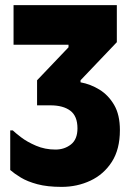

<svg xmlns="http://www.w3.org/2000/svg" viewBox="-20 -720 509 751"><path d="M177 -308H125V-406L248 -535V-545H33V-700H437V-555L295 -406V-398Q334 -391 369 -369.5Q404 -348 426.5 -309.5Q449 -271 449 -211Q449 -136 417.5 -87Q386 -38 334 -13.5Q282 11 221 11Q165 11 126 0.5Q87 -10 61.5 -25.5Q36 -41 20 -55V-210H30Q39 -201 62.5 -183Q86 -165 121 -150Q156 -135 197 -135Q232 -135 257.5 -155Q283 -175 283 -218Q283 -266 255 -287Q227 -308 177 -308Z"/></svg>

Font: Phudu
Style: Bold
Weight: 700
Version: Version 1.005;gftools[0.9.23]